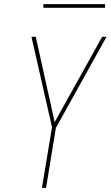

<svg xmlns="http://www.w3.org/2000/svg" viewBox="-20 -914 540 934"><path d="M184 0 233 -295 133 -735H154L246 -320L477 -735H498L252 -292L204 0ZM191 -876V-894H491V-876Z"/></svg>

Font: Iosevka SS04 Thin
Style: Italic
Weight: 100
Italic angle: -9°
Monospace: yes
Designer: Belleve Invis
Foundry: Belleve Invis
Version: Version 19.0.0; ttfautohint (v1.8.4)